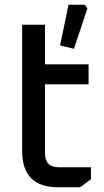

<svg xmlns="http://www.w3.org/2000/svg" viewBox="-20 -795 442 815"><path d="M74 -154V-690H171V-522H356V-437H171V-144Q171 -85 230 -85H366V-34L320 0H227Q74 0 74 -154ZM235 -602 271 -775H340L351 -759L294 -588Z"/></svg>

Font: Oxanium ExtraLight Medium
Style: Regular
Weight: 500
Version: Version 2.000